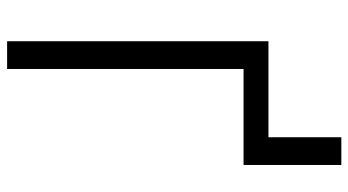

<svg xmlns="http://www.w3.org/2000/svg" viewBox="-240 -740 980 540"><g transform="rotate(90 250.0 -470.0)"><path d="M96 0V-735H366V-940H444V-665H174V0Z"/></g></svg>

Font: Iosevka www.saffi
Style: Regular
Weight: 400
Monospace: yes
Designer: Belleve Invis
Foundry: Belleve Invis
Version: Version 22.0.2; ttfautohint (v1.8.3)